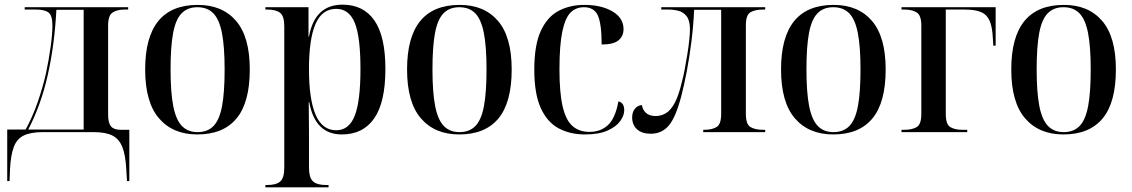

<svg xmlns="http://www.w3.org/2000/svg" viewBox="-20 -567 4858 824"><path d="M11 210V-11H90Q120 -66 141.5 -128Q163 -190 177 -251Q190 -312 197.5 -367Q205 -422 205 -457Q205 -501 188 -513.5Q171 -526 135 -526H86V-536H530V-526H514Q483 -526 463.5 -513.5Q444 -501 444 -457V-75Q444 -39 456.5 -24.5Q469 -10 497 -10H535V210H525L522 161Q519 99 505 64Q491 29 462 14.5Q433 0 382 0H165Q113 0 83 14Q53 28 39.5 63Q26 98 23 159L21 210ZM101 -11H339V-525H222Q214 -374 185 -245Q156 -116 101 -11Z M827 10Q722 10 662.5 -59Q603 -128 603 -269Q603 -546 829 -546Q934 -546 993 -477.5Q1052 -409 1052 -269Q1052 -127 995 -58.5Q938 10 827 10ZM828 0Q871 0 896.5 -26.5Q922 -53 933 -112Q944 -171 944 -269Q944 -367 932.5 -425.5Q921 -484 895.5 -510Q870 -536 827 -536Q785 -536 759.5 -510Q734 -484 723 -425.5Q712 -367 712 -269Q712 -171 723.5 -112Q735 -53 760.5 -26.5Q786 0 828 0Z M1119 237V227H1127Q1165 227 1182.5 212Q1200 197 1200 152V-455Q1200 -498 1182 -512Q1164 -526 1128 -526H1119V-536H1304V-410H1306Q1331 -547 1450 -547Q1540 -547 1587 -479Q1634 -411 1634 -271Q1634 -128 1586 -59Q1538 10 1447 10Q1332 10 1307 -129H1305Q1305 -99 1305.5 -68.5Q1306 -38 1306 -8V150Q1306 196 1323.5 211.5Q1341 227 1379 227H1390V237ZM1423 -8Q1478 -8 1502.5 -70.5Q1527 -133 1527 -271Q1527 -409 1502.5 -469Q1478 -529 1423 -529Q1362 -529 1334 -464Q1306 -399 1306 -271Q1306 -141 1334.5 -74.5Q1363 -8 1423 -8Z M1951 10Q1846 10 1786.5 -59Q1727 -128 1727 -269Q1727 -546 1953 -546Q2058 -546 2117 -477.5Q2176 -409 2176 -269Q2176 -127 2119 -58.5Q2062 10 1951 10ZM1952 0Q1995 0 2020.5 -26.5Q2046 -53 2057 -112Q2068 -171 2068 -269Q2068 -367 2056.5 -425.5Q2045 -484 2019.5 -510Q1994 -536 1951 -536Q1909 -536 1883.5 -510Q1858 -484 1847 -425.5Q1836 -367 1836 -269Q1836 -171 1847.5 -112Q1859 -53 1884.5 -26.5Q1910 0 1952 0Z M2491 10Q2426 10 2377 -16.5Q2328 -43 2300.5 -104Q2273 -165 2273 -268Q2273 -374 2301 -434.5Q2329 -495 2377.5 -520.5Q2426 -546 2488 -546Q2561 -546 2608.5 -518Q2656 -490 2656 -442Q2656 -412 2634.5 -394Q2613 -376 2562 -376Q2562 -464 2546 -500Q2530 -536 2486 -536Q2452 -536 2429 -513.5Q2406 -491 2393.5 -432.5Q2381 -374 2381 -269Q2381 -170 2394.5 -111Q2408 -52 2436.5 -26.5Q2465 -1 2510 -1Q2558 -1 2589.5 -30.5Q2621 -60 2634 -132Q2659 -126 2659 -94Q2659 -71 2641.5 -47Q2624 -23 2587 -6.5Q2550 10 2491 10Z M2773 7Q2735 7 2714 -12Q2693 -31 2693 -63Q2693 -86 2705 -100.5Q2717 -115 2735 -116Q2738 -95 2753 -82Q2768 -69 2794 -69Q2817 -69 2837.5 -81Q2858 -93 2875.5 -125Q2893 -157 2907 -218Q2913 -239 2918.5 -269Q2924 -299 2929.5 -332Q2935 -365 2938 -394Q2941 -423 2941 -441Q2941 -479 2927 -497Q2913 -515 2892 -520.5Q2871 -526 2849 -526H2818V-536H3264V-526H3254Q3221 -526 3201 -514.5Q3181 -503 3181 -459V-78Q3181 -34 3200.5 -22Q3220 -10 3254 -10H3264V0H2998V-10H3003Q3036 -10 3055.5 -22Q3075 -34 3075 -78V-525H2959Q2956 -458 2947.5 -390Q2939 -322 2927.5 -261.5Q2916 -201 2904 -155Q2880 -63 2850 -28Q2820 7 2773 7Z M3556 10Q3451 10 3391.5 -59Q3332 -128 3332 -269Q3332 -546 3558 -546Q3663 -546 3722 -477.5Q3781 -409 3781 -269Q3781 -127 3724 -58.5Q3667 10 3556 10ZM3557 0Q3600 0 3625.5 -26.5Q3651 -53 3662 -112Q3673 -171 3673 -269Q3673 -367 3661.5 -425.5Q3650 -484 3624.5 -510Q3599 -536 3556 -536Q3514 -536 3488.5 -510Q3463 -484 3452 -425.5Q3441 -367 3441 -269Q3441 -171 3452.5 -112Q3464 -53 3489.5 -26.5Q3515 0 3557 0Z M3849 0V-10H3862Q3894 -10 3914 -21.5Q3934 -33 3934 -78V-457Q3934 -502 3913.5 -514Q3893 -526 3862 -526H3849V-536H4253V-371H4243L4241 -402Q4239 -451 4227 -478Q4215 -505 4189.5 -515.5Q4164 -526 4120 -526H4039V-78Q4039 -33 4058.5 -21.5Q4078 -10 4109 -10H4131V0Z M4544 10Q4439 10 4379.5 -59Q4320 -128 4320 -269Q4320 -546 4546 -546Q4651 -546 4710 -477.5Q4769 -409 4769 -269Q4769 -127 4712 -58.5Q4655 10 4544 10ZM4545 0Q4588 0 4613.5 -26.5Q4639 -53 4650 -112Q4661 -171 4661 -269Q4661 -367 4649.5 -425.5Q4638 -484 4612.5 -510Q4587 -536 4544 -536Q4502 -536 4476.5 -510Q4451 -484 4440 -425.5Q4429 -367 4429 -269Q4429 -171 4440.5 -112Q4452 -53 4477.5 -26.5Q4503 0 4545 0Z"/></svg>

Font: Noto Serif Display SemiCondensed Medium
Style: Regular
Weight: 500
Width: 4
Designer: Monotype Design Team
Foundry: Monotype Imaging Inc.
Version: Version 2.009